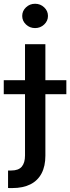

<svg xmlns="http://www.w3.org/2000/svg" viewBox="-59 -776 366 1001"><path d="M71.4 -545.5H177.6V35.5Q177.6 90.2 157.8 127.8Q138.1 165.5 99.6 185Q61.1 204.5 4.6 204.5Q-1.1 204.5 -6.2 204.5Q-11.4 204.5 -17 204.2V112.9Q-12.1 112.9 -8.3 112.9Q-4.6 112.9 0 112.9Q37.6 112.9 54.5 92.9Q71.4 72.8 71.4 34.8ZM-39.4 -284.8V-358H286.9V-284.8ZM123.9 -629.6Q96.2 -629.6 76.5 -648.3Q56.8 -666.9 56.8 -692.8Q56.8 -719.1 76.5 -737.7Q96.2 -756.4 123.9 -756.4Q151.6 -756.4 171.3 -737.7Q191.1 -719.1 191.1 -692.8Q191.1 -666.9 171.3 -648.3Q151.6 -629.6 123.9 -629.6Z"/></svg>

Font: InterMG Medium
Style: Regular
Weight: 500
Designer: Rasmus Andersson
Foundry: rsms
Version: Version 3.019;December 26, 2023;FontCreator 15.0.0.2955 64-b